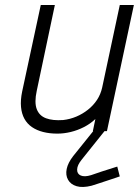

<svg xmlns="http://www.w3.org/2000/svg" viewBox="-20 -521 552 763"><path d="M399 -11H355L353 -3L271 99Q250 126 245 150.5Q240 175 250.5 193.5Q261 212 284.5 219Q308 226 344 217Q351 215 369 209Q387 203 407 196.5Q427 190 441.5 185Q456 180 456 180L446 141Q446 141 438 143.5Q430 146 416 150.5Q402 155 383 161Q364 167 342 175Q316 183 301 176.5Q286 170 286.5 152.5Q287 135 305 113L397 -2ZM359 -48 349 0H405L512 -501H456L386 -173Q380 -146 365.5 -124Q351 -102 329.5 -85Q308 -68 283 -57.5Q258 -47 231 -44Q190 -41 163 -51Q136 -61 126 -87.5Q116 -114 126 -160L198 -501H142L68 -157Q61 -123 63.5 -96Q66 -69 77 -49Q88 -29 107 -16Q126 -3 151.5 3.5Q177 10 208 10Q234 10 261 3.5Q288 -3 313.5 -16Q339 -29 359 -48Z"/></svg>

Font: Advent Pro
Style: Italic
Weight: 400
Italic angle: -12°
Designer: VivaRado, Andreas Kalpakidis
Foundry: VivaRado, Andreas Kalpakidis
Version: Version 3.000